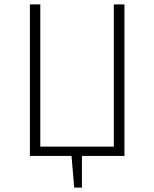

<svg xmlns="http://www.w3.org/2000/svg" viewBox="-20 -704 697 867"><path d="M542 0H350V143H315L303 0H115V-684H162V-42H494V-684H542Z"/></svg>

Font: FiraGO ExtraLight
Style: Regular
Weight: 200
Designer: bBox Type
Foundry: bBox Type GmbH
Version: Version 1.001